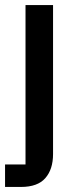

<svg xmlns="http://www.w3.org/2000/svg" viewBox="-23 -540 308 760"><path d="M-3 111H78V-520H187V70Q187 130 156.5 165Q126 200 60 200H-3Z"/></svg>

Font: IBM Plex Sans Thai Looped Medium
Style: Regular
Weight: 500
Designer: Mike Abbink, Paul van der Laan, Pieter van Rosmalen, Ben Mitchell, Mark Frömberg
Foundry: Bold Monday
Version: Version 1.1